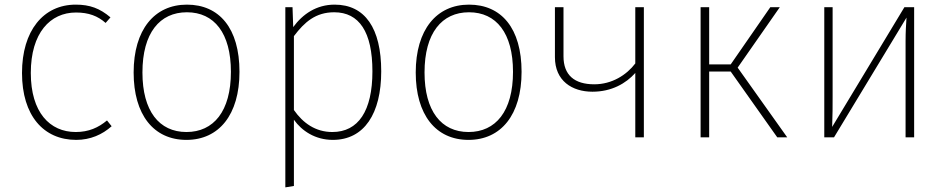

<svg xmlns="http://www.w3.org/2000/svg" viewBox="-20 -593 4090 829"><path d="M307 -573C167 -573 75 -460 75 -278C75 -94 168 11 309 11C370 11 422 -12 462 -48L442 -73C405 -42 363 -23 307 -23C195 -23 113 -108 113 -278C113 -451 197 -539 308 -539C363 -539 402 -524 436 -494L457 -518C411 -557 368 -573 307 -573Z M787 -573C647 -573 557 -465 557 -280C557 -98 643 11 785 11C925 11 1014 -97 1014 -283C1014 -471 927 -573 787 -573ZM787 -540C905 -540 977 -450 977 -283C977 -112 902 -23 785 -23C667 -23 595 -114 595 -280C595 -451 670 -540 787 -540Z M1425 -573C1346 -573 1287 -532 1246 -476L1243 -562H1212V216L1249 210V-76C1283 -28 1341 11 1417 11C1553 11 1626 -103 1626 -285C1626 -471 1556 -573 1425 -573ZM1415 -23C1342 -23 1288 -62 1249 -118V-437C1295 -498 1343 -540 1423 -540C1531 -540 1588 -455 1588 -285C1588 -114 1527 -23 1415 -23Z M2005 -573C1865 -573 1775 -465 1775 -280C1775 -98 1861 11 2003 11C2143 11 2232 -97 2232 -283C2232 -471 2145 -573 2005 -573ZM2005 -540C2123 -540 2195 -450 2195 -283C2195 -112 2120 -23 2003 -23C1885 -23 1813 -114 1813 -280C1813 -451 1888 -540 2005 -540Z M2723 -562V-319C2685 -269 2622 -229 2546 -229C2460 -229 2413 -269 2413 -350V-562H2376V-346C2376 -244 2450 -197 2538 -197C2621 -197 2683 -233 2723 -278V0H2760V-562Z M3347 -562H3306L3135 -315H3042V-562H3005V0H3042V-284H3135L3336 0H3379L3165 -301Z M3927 -562H3885L3573 -45C3575 -95 3575 -135 3575 -178V-562H3539V0H3581L3894 -517C3892 -485 3890 -456 3890 -415V0H3927Z"/></svg>

Font: Glow Sans SC Normal ExtraLight
Style: Regular
Weight: 200
Designer: Ryoko NISHIZUKA (kana, bopomofo & ideographs); Paul D. Hunt (Latin, Greek & Cyrillic); Sandoll Communications, Soo-young
Version: Version 0.93